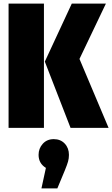

<svg xmlns="http://www.w3.org/2000/svg" viewBox="-20 -716 628 1075"><path d="M226 -696V0H28V-696ZM573 -696 425 -386 588 0H375L231 -371L382 -696ZM366 151Q366 171 361 188.5Q356 206 343 238L301 339H212L237 224Q196 199 196 151Q196 115 219.5 89Q243 63 281 63Q319 63 342.5 88Q366 113 366 151Z"/></svg>

Font: Fira Sans Extra Condensed Black
Style: Regular
Weight: 900
Width: 1
Designer: Carrois Corporate & Edenspiekermann AG
Foundry: Carrois Corporate GbR & Edenspiekermann AG
Version: Version 4.203